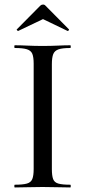

<svg xmlns="http://www.w3.org/2000/svg" viewBox="-20 -824 375 844"><path d="M208 -81Q208 -52 213.5 -37Q219 -22 236.5 -17Q254 -12 289 -12Q291 -12 291 -6Q291 0 289 0Q264 0 233.5 -1Q203 -2 167 -2Q132 -2 101 -1Q70 0 45 0Q43 0 43 -6Q43 -12 45 -12Q80 -12 98 -17Q116 -22 122 -37Q128 -52 128 -81V-544Q128 -573 122 -587.5Q116 -602 98 -607.5Q80 -613 45 -613Q43 -613 43 -619Q43 -625 45 -625Q70 -625 101 -623.5Q132 -622 167 -622Q203 -622 234 -623.5Q265 -625 289 -625Q291 -625 291 -619Q291 -613 289 -613Q254 -613 237 -607Q220 -601 214 -586Q208 -571 208 -542ZM54 -695 157 -799Q162 -804 169 -804Q176 -804 180 -799L282 -696Q285 -694 282 -690.5Q279 -687 277 -688L169 -740L60 -688Q59 -687 55.5 -690.5Q52 -694 54 -695Z"/></svg>

Font: Cormorant Light Medium
Style: Regular
Weight: 500
Version: Version 4.000